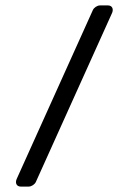

<svg xmlns="http://www.w3.org/2000/svg" viewBox="-20 -687 435 707"><path d="M56 0H86C96 0 108 -8 112 -17L393 -640C399 -655 392 -667 378 -667H348C338 -667 326 -659 322 -650L41 -27C35 -12 42 0 56 0Z"/></svg>

Font: DIN Rundschrift
Style: MittelKursiv
Weight: 400
Version: Version 1.027